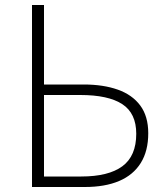

<svg xmlns="http://www.w3.org/2000/svg" viewBox="-20 -748 667 768"><path d="M108 0V-728H156V-410H315Q393 -410 451 -389.5Q509 -369 541 -326Q573 -283 573 -215Q573 -144 543 -96Q513 -48 456.5 -24Q400 0 319 0ZM156 -42H305Q414 -42 469.5 -83Q525 -124 525 -213Q525 -295 469 -331.5Q413 -368 301 -368H156Z"/></svg>

Font: Noto Sans JP ExtraLight
Style: Regular
Weight: 250
Designer: Ryoko NISHIZUKA  (kana, bopomofo & ideographs); Paul D. Hunt (Latin, Greek & Cyrillic); Sandoll Communications , Soo-you
Foundry: Adobe
Version: Version 2.004-H2;hotconv 1.0.118;makeotfexe 2.5.65603